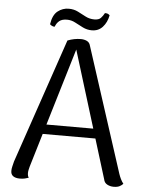

<svg xmlns="http://www.w3.org/2000/svg" viewBox="-58 -897 708 954"><g transform="rotate(5 296.0 -420.0)"><path d="M319 -706Q336 -706 349.5 -699.5Q363 -693 367 -676L568 -55Q572 -43 578 -30.5Q584 -18 592 -8Q586 -1 575 5Q564 11 545 11Q527 11 512.5 3Q498 -5 495 -22L294 -674L307 -673L121 -53Q119 -45 117 -36.5Q115 -28 115 -20Q115 -13 116.5 -7Q118 -1 121 3Q112 6 102 8.5Q92 11 77 11Q55 11 43 2Q31 -7 32 -26Q32 -34 35 -46.5Q38 -59 41 -71L253 -693Q286 -706 319 -706ZM154 -268H471V-220H154ZM451 -836Q444 -800 423 -777Q402 -754 369 -754Q345 -754 324 -764.5Q303 -775 283.5 -785.5Q264 -796 242 -796Q218 -796 204.5 -785.5Q191 -775 184 -756Q179 -755 172 -758Q165 -761 160 -766Q167 -813 191.5 -832Q216 -851 246 -851Q272 -851 292.5 -840.5Q313 -830 333 -819.5Q353 -809 377 -809Q399 -809 409 -819.5Q419 -830 427 -845Q436 -845 441 -843Q446 -841 451 -836Z"/></g></svg>

Font: Arima Thin
Style: Regular
Weight: 400
Version: Version 1.100